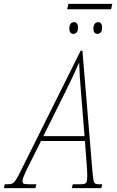

<svg xmlns="http://www.w3.org/2000/svg" viewBox="-78 -977 609 997"><path d="M271 -929 277 -957H505L499 -929ZM304 -801Q282 -801 282 -829Q282 -843 288 -852.5Q294 -862 306 -862Q327 -862 327 -834Q327 -815 319.5 -808Q312 -801 304 -801ZM429 -801Q407 -801 407 -829Q407 -843 413.5 -852.5Q420 -862 431 -862Q452 -862 452 -834Q452 -815 444.5 -808Q437 -801 429 -801ZM-58 0 -53 -20H-41Q-24 -20 -14.5 -24Q-5 -28 5.5 -44.5Q16 -61 34 -98L341 -714H350L402 -86Q405 -55 407.5 -41Q410 -27 417 -23.5Q424 -20 438 -20H453L448 0H295L300 -20H336Q362 -20 368.5 -27Q375 -34 375 -66Q375 -76 374 -98.5Q373 -121 371 -137L363 -245H135L64 -103Q50 -74 44.5 -59.5Q39 -45 39 -36Q39 -25 46.5 -22.5Q54 -20 85 -20H111L106 0ZM258 -493 147 -270H361L343 -493Q339 -537 336.5 -577Q334 -617 333 -653Q317 -616 299.5 -578.5Q282 -541 258 -493Z"/></svg>

Font: Noto Serif ExtraCondensed Thin
Style: Italic
Weight: 100
Width: 2
Italic angle: -12°
Designer: Monotype Design Team
Foundry: Monotype Imaging Inc.
Version: Version 2.013